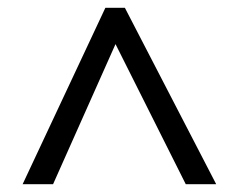

<svg xmlns="http://www.w3.org/2000/svg" viewBox="-20 -739 612 492"><path d="M38 -267 250 -719H300L534 -267H456L276 -626L116 -267Z"/></svg>

Font: Noto Sans Bassa Vah
Style: Regular
Weight: 400
Designer: Monotype Design Team
Foundry: Monotype Imaging Inc.
Version: Version 2.002